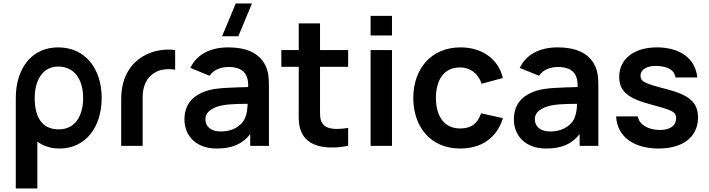

<svg xmlns="http://www.w3.org/2000/svg" viewBox="-20 -822 3994 1082"><path d="M315 15C464.5 15 553 -108 553 -270C553 -434 461.5 -555 308 -555C154.5 -555 69 -431.5 69 -270V240H190.5V-24C223.5 0.5 265.5 15 315 15ZM175.5 -270C175.5 -368 220 -447 307 -447C404 -447 448.5 -368 448.5 -270C448.5 -171 405 -93 311 -93C214 -93 175.5 -165.5 175.5 -270Z M663 -263V0H784V-274.5C784 -337 806 -387.5 855.5 -414.5C889 -434 934.5 -435 967 -429V-540C918.5 -547.5 842 -540.5 780.5 -501.5C723.5 -465.5 663 -395.5 663 -263Z M1052.5 -439.5 1161 -395C1184.5 -430.5 1227 -444.5 1267 -444.5C1346 -444.5 1381.5 -408.5 1378.5 -331.5C1277 -328 1197.5 -328 1142.5 -309.5C1057 -280 1019.5 -226.5 1019.5 -148C1019.5 -59 1083 15 1200.5 15C1285.5 15 1344 -8 1390 -66V0H1495.5V-331.5C1495.5 -379 1494 -417 1475 -454.5C1439.5 -526 1363 -555 1267 -555C1157 -555 1087 -510 1052.5 -439.5ZM1137.5 -149.5C1137.5 -184.5 1161.5 -205 1203 -220.5C1241 -233.5 1289.5 -236.5 1375.5 -237C1374.5 -213.5 1372 -186 1364.5 -167C1355.5 -129 1306.5 -81 1224.5 -81C1167.5 -81 1137.5 -110 1137.5 -149.5ZM1231.5 -617.5H1323L1400 -802.5H1308.5Z M1942 0V-101C1874.5 -91 1818.5 -90.5 1794.5 -130.5C1781.5 -151 1783.5 -184.5 1783.5 -227.5V-445.5H1942V-540H1783.5V-690H1663.5V-540H1565.5V-445.5H1663.5V-220.5C1663.5 -158.5 1659 -113 1684 -66.5C1726 11 1835 20.5 1942 0Z M2068.5 -622H2189V-732.5H2068.5ZM2068.5 0H2189V-540H2068.5Z M2573.5 15C2694 15 2780.5 -46 2814 -156L2691 -183.5C2672.5 -128 2637.5 -98 2573.5 -98C2483 -98 2437 -167 2436.5 -270C2437 -369 2479 -442 2573.5 -442C2628.5 -442 2675.5 -408 2694 -350L2814 -382.5C2788.5 -489 2697.5 -555 2575 -555C2411 -555 2309.5 -435.5 2309 -270C2309.5 -107 2406.5 15 2573.5 15Z M2909 -439.5 3017.5 -395C3041 -430.5 3083.5 -444.5 3123.5 -444.5C3202.5 -444.5 3238 -408.5 3235 -331.5C3133.5 -328 3054 -328 2999 -309.5C2913.5 -280 2876 -226.5 2876 -148C2876 -59 2939.5 15 3057 15C3142 15 3200.5 -8 3246.5 -66V0H3352V-331.5C3352 -379 3350.5 -417 3331.5 -454.5C3296 -526 3219.5 -555 3123.5 -555C3013.5 -555 2943.5 -510 2909 -439.5ZM2994 -149.5C2994 -184.5 3018 -205 3059.5 -220.5C3097.5 -233.5 3146 -236.5 3232 -237C3231 -213.5 3228.5 -186 3221 -167C3212 -129 3163 -81 3081 -81C3024 -81 2994 -110 2994 -149.5Z M3690.5 15C3829.5 15 3913.5 -51 3913.5 -159.5C3913.5 -243.5 3866.5 -286 3737 -319.5C3610.5 -351.5 3589.5 -363.5 3589.5 -395C3589.5 -431 3627.5 -453 3684 -450.5C3742.5 -447 3780 -429.5 3786.5 -385.5H3909.5C3899 -495.5 3808 -555 3682 -555C3553.5 -555 3469.5 -490 3469.5 -389C3469.5 -308 3517 -267.5 3652.5 -232C3774.5 -199.5 3790 -190.5 3790 -154C3790 -114 3756.5 -89.5 3699 -89.5C3633 -89.5 3580 -121 3575 -166H3452C3458.5 -47.5 3557 15 3690.5 15Z"/></svg>

Font: Eudonet
Style: Bold
Weight: 700
Designer: Mikhail Sharanda
Foundry: Mikhail Sharanda
Version: Version 4.503;Glyphs 3.1.2 (3151)